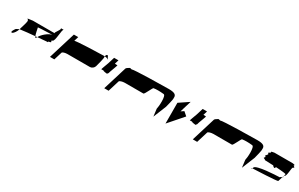

<svg xmlns="http://www.w3.org/2000/svg" viewBox="201 -2055 4986 3207"><g transform="rotate(30 2694.5 -451.5)"><path d="M191 -289C158 -241 153 -210 187 -222C212 -235 245 -286 255 -318L260 -334C224 -320 196 -305 191 -289ZM288 -550C324 -538 306 -490 289 -430L260 -334C346 -346 449 -357 547 -365C532 -402 518 -473 510 -514C569 -521 753 -525 782 -527C712 -516 610 -426 583 -368C696 -377 736 -382 748 -382C817 -382 745 -388 797 -400C865 -412 788 -426 830 -444C881 -444 870 -694 906 -694H843C894 -694 769 -569 805 -569H350C446 -569 268 -563 288 -550ZM494 -509C492 -510 493 -511 495 -512ZM547 -365C558 -341 567 -332 573 -352C575 -357 581 -362 583 -368C574 -367 556 -366 547 -365Z M931 -188H1015L1063 -344C1068 -360 1113 -375 1161 -375H1594C1629 -375 1665 -403 1676 -438C1681 -454 1728 -627 1719 -640V-654H1701C1672 -654 1154 -640 1148 -622L1175 -710H1091ZM1719 -654C1747 -653 1770 -647 1786 -632C1794 -638 1780 -638 1782 -646C1767 -660 1769 -694 1745 -694C1738 -694 1722 -678 1719 -654Z M1821 -438C1818 -428 1885 -420 1896 -420C1898 -420 1903 -427 1908 -438H1913L1927 -484C1950 -542 1976 -620 1978 -626C1979 -628 1976 -630 1927 -632L1951 -710H1867L1828 -583C1805 -525 1778 -444 1776 -438Z M1978 -188H2062L2129 -406C2134 -421 2184 -438 2230 -438H2588C2612 -438 2677 -607 2693 -600C2741 -608 2802 -608 2884 -600C2938 -600 2921 -372 2908 -330L2926 -187L3027 -437C3032 -454 3073 -612 3065 -624C3074 -692 3028 -716 2920 -716C2832 -716 2243 -707 2216 -689C2199 -689 2189 -704 2173 -692C2157 -680 2124 -665 2119 -648Z M3158 -588 3159 -188 3400 -464 3329 -526 3274 -490 3342 -712Z M3529 -438C3526 -428 3593 -420 3604 -420C3606 -420 3611 -427 3616 -438H3621L3635 -484C3658 -542 3684 -620 3686 -626C3687 -628 3684 -630 3635 -632L3659 -710H3575L3536 -583C3513 -525 3486 -444 3484 -438Z M3686 -188H3770L3837 -406C3842 -421 3892 -438 3938 -438H4296C4320 -438 4385 -607 4401 -600C4449 -608 4510 -608 4592 -600C4646 -600 4629 -372 4616 -330L4634 -187L4735 -437C4740 -454 4781 -612 4773 -624C4782 -692 4736 -716 4628 -716C4540 -716 3951 -707 3924 -689C3907 -689 3897 -704 3881 -692C3865 -680 3832 -665 3827 -648Z M4872 -552C4910 -535 4844 -520 4876 -507C4927 -495 4874 -489 4916 -489C4931 -489 4962 -487 5066 -483C5088 -457 5109 -442 5118 -472L5121 -481C5251 -474 5319 -464 5319 -458L5308 -421C5310 -423 5311 -425 5315 -427C5357 -427 5348 -614 5372 -614C5420 -632 5350 -646 5367 -658C5401 -671 5321 -677 5329 -677H4973C4998 -677 4914 -671 4922 -658C4949 -646 4873 -632 4891 -614C4934 -614 4848 -552 4872 -552ZM4786 -266C4770 -266 4776 -236 4790 -266ZM4790 -266C4837 -267 5262 -286 5270 -299L5297 -386C5294 -385 5288 -383 5283 -382C5242 -370 5292 -364 5233 -364C5208 -364 4816 -348 4797 -285C4795 -277 4793 -271 4790 -266ZM5310 -636C5312 -637 5315 -637 5317 -637C5323 -637 5319 -637 5310 -636ZM5297 -386C5320 -394 5306 -403 5305 -413ZM5305 -413 5308 -421C5306 -418 5305 -416 5305 -413Z"/></g></svg>

Font: bitstorm
Style: maxextobl
Weight: 400
Version: Version 0.2